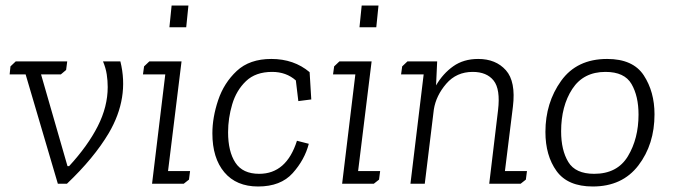

<svg xmlns="http://www.w3.org/2000/svg" viewBox="-20 -667 2443 697"><path d="M220 -413 201 -397H129L225 -64H231Q299 -138 335 -209Q371 -280 371 -351Q371 -374 367.5 -397Q364 -420 354 -444H417Q450 -312 375 -184Q321 -93 223 0H190L73 -397H15L18 -426L37 -444H224Z M595 -568 603 -647H664L656 -568ZM503 -426 522 -444H639L590 -46H670L666 -15L647 0H532L580 -397H499Z M968 -406Q908 -406 873 -372.5Q838 -339 823 -288.5Q808 -238 808 -187Q808 -117 834.5 -76.5Q861 -36 921 -36Q1020 -36 1058 -156L1101 -145Q1086 -87 1042.5 -38.5Q999 10 917 10Q838 10 794.5 -41.5Q751 -93 751 -183Q751 -241 772 -303.5Q793 -366 839.5 -409.5Q886 -453 965 -453Q1047 -453 1104 -405L1110 -306L1063 -300L1054 -375Q1019 -406 968 -406Z M1285 -568 1293 -647H1354L1346 -568ZM1193 -426 1212 -444H1329L1280 -46H1360L1356 -15L1337 0H1222L1270 -397H1189Z M1459 -444H1567L1563 -357Q1588 -400 1625.5 -426.5Q1663 -453 1716 -453Q1780 -453 1816.5 -412Q1853 -371 1842 -280L1813 -46H1893L1889 -15L1870 0H1756L1788 -267Q1797 -343 1772 -374.5Q1747 -406 1696 -406Q1637 -406 1600 -363Q1563 -320 1555 -270L1554 -262L1522 0H1470L1518 -397H1436L1440 -426Z M1960 -188Q1960 -294 2017 -373.5Q2074 -453 2184 -453Q2278 -453 2317 -393.5Q2356 -334 2356 -252Q2356 -143 2297.5 -66.5Q2239 10 2132 10Q2041 10 2000.5 -46Q1960 -102 1960 -188ZM2017 -190Q2017 -122 2043 -79Q2069 -36 2137 -36Q2221 -36 2259.5 -100Q2298 -164 2298 -251Q2298 -318 2272.5 -362Q2247 -406 2178 -406Q2098 -406 2057.5 -344Q2017 -282 2017 -190Z"/></svg>

Font: Zilla Slab Light
Style: Italic
Weight: 300
Italic angle: -6°
Designer: Typotheque.com
Foundry: Typotheque type foundry
Version: Version 1.1; 2017; ttfautohint (v1.6)